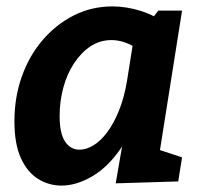

<svg xmlns="http://www.w3.org/2000/svg" viewBox="-20 -567 631 599"><path d="M172 12Q132 12 98.5 -9Q65 -30 45 -74Q25 -118 25 -189Q25 -263 48 -328Q71 -393 113 -442Q155 -491 210.5 -519Q266 -547 331 -547Q374 -547 419 -533Q464 -519 509 -486L447 -499L474 -534H548L468 -29L421 -118L548 -76L536 -1L341 5L371 -169L412 -243Q395 -159 355.5 -102Q316 -45 267 -16.5Q218 12 172 12ZM228 -100Q249 -100 271.5 -113.5Q294 -127 314.5 -154.5Q335 -182 351 -221.5Q367 -261 376 -313L398 -452L421 -406Q396 -425 373 -433.5Q350 -442 328 -442Q292 -442 262.5 -422.5Q233 -403 211 -369.5Q189 -336 177.5 -293.5Q166 -251 166 -205Q166 -151 183 -125.5Q200 -100 228 -100Z"/></svg>

Font: Bitter Thin
Style: Bold Italic
Weight: 700
Italic angle: -9°
Version: Version 3.021